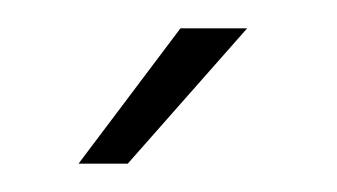

<svg xmlns="http://www.w3.org/2000/svg" viewBox="-20 -868 237 135"><path d="M35.2 -752.9 106.9 -848.1H153.8L69.8 -752.9Z"/></svg>

Font: Bebas Neue Book
Style: Regular
Weight: 400
Designer: Ryoichi Tsunekawa
Foundry: Ryoichi Tsunekawa
Version: Version 001.003